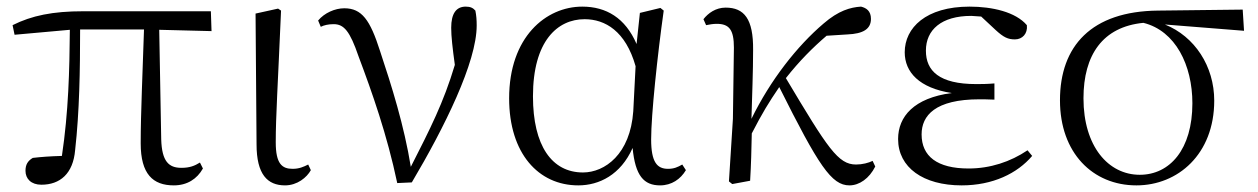

<svg xmlns="http://www.w3.org/2000/svg" viewBox="-20 -546 3799 580"><path d="M505 14C545 14 575 -5 593 -37L584 -55C568 -45 553 -39 528 -39C490 -39 469 -58 467 -125L461 -456L619 -452L617 -512H232C139 -512 76 -499 18 -470L24 -441L191 -456C190 -335 187 -208 167 -75C132 -74 104 -72 79 -69C64 -60 57 -49 57 -30C57 -6 74 12 105 12C161 12 201 -21 207 -93C220 -208 222 -335 222 -457H415C411 -329 405 -204 405 -113C405 -20 442 14 505 14Z M841 14C878 14 907 -10 919 -32L911 -49C897 -42 884 -36 864 -36C832 -36 813 -51 813 -116C813 -195 819 -282 829 -514L820 -520L752 -505L755 -110C755 -19 788 14 841 14Z M1180 7 1224 5C1323 -162 1420 -358 1420 -469C1420 -486 1419 -499 1416 -514C1409 -522 1401 -526 1387 -526C1358 -526 1343 -505 1343 -462C1343 -436 1347 -401 1354 -350C1320 -236 1279 -156 1221 -42C1201 -166 1163 -287 1128 -392C1098 -486 1073 -521 1020 -521C992 -521 960 -507 941 -484L949 -465C959 -470 972 -473 988 -473C1019 -473 1037 -452 1063 -376C1104 -267 1149 -140 1180 7Z M1727 14C1790 14 1855 -18 1891 -99C1899 -15 1925 14 1974 14C2009 14 2036 -5 2052 -32L2041 -49C2027 -41 2016 -36 1998 -36C1965 -36 1947 -56 1947 -125C1947 -199 1966 -379 1985 -514L1975 -522L1913 -507L1903 -413C1869 -492 1811 -526 1739 -526C1629 -526 1518 -434 1518 -249C1518 -82 1607 14 1727 14ZM1900 -346 1893 -210C1884 -80 1807 -25 1741 -25C1647 -25 1590 -106 1590 -255C1590 -422 1664 -488 1746 -488C1808 -488 1870 -452 1900 -346Z M2546 14C2576 14 2606 -7 2624 -43L2616 -60C2604 -54 2585 -49 2566 -49C2512 -49 2481 -97 2354 -310C2395 -362 2435 -402 2477 -438L2540 -442C2587 -444 2611 -458 2611 -489C2611 -513 2597 -522 2581 -526C2549 -524 2513 -514 2468 -475C2388 -407 2307 -304 2250 -187C2252 -257 2255 -330 2255 -395C2256 -489 2228 -523 2172 -523C2142 -523 2119 -506 2105 -488L2113 -470C2123 -472 2134 -474 2145 -474C2183 -474 2197 -456 2197 -402L2194 -187L2182 2L2192 10L2246 0C2249 -48 2250 -95 2251 -143C2283 -205 2302 -236 2334 -283C2453 -45 2492 14 2546 14Z M2885 14C2979 14 3053 -22 3098 -75L3084 -92C3032 -57 2971 -37 2906 -37C2811 -37 2764 -74 2764 -140C2764 -197 2805 -246 2939 -246C2950 -246 2959 -246 2984 -245V-294C2960 -292 2945 -292 2929 -292C2817 -292 2777 -332 2777 -393C2777 -456 2824 -498 2914 -498L2944 -496L2988 -455C3012 -433 3025 -427 3046 -427C3068 -427 3085 -444 3082 -470C3048 -510 2977 -526 2909 -526C2777 -526 2713 -462 2713 -388C2713 -328 2757 -280 2855 -265C2741 -250 2693 -194 2693 -126C2693 -40 2769 14 2885 14Z M3413 14C3538 14 3648 -80 3648 -242C3648 -346 3589 -436 3499 -472L3738 -453L3734 -517L3478 -514C3277 -512 3182 -407 3182 -243C3182 -84 3281 14 3413 14ZM3434 -477C3531 -453 3582 -349 3582 -234C3582 -95 3514 -18 3423 -18C3328 -18 3253 -104 3253 -249C3253 -380 3311 -465 3434 -477Z"/></svg>

Font: Noto Serif HK Light
Style: Regular
Weight: 300
Designer: Ryoko NISHIZUKA 西塚涼子 (kana & ideographs); Frank Grießhammer (Latin, Greek & Cyrillic); Wenlong ZHANG 张文龙 (bopomofo); San
Foundry: Adobe
Version: Version 2.001;hotconv 1.1.0;makeotfexe 2.6.0